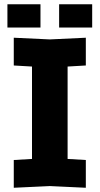

<svg xmlns="http://www.w3.org/2000/svg" viewBox="-20 -882 470 906"><path d="M45 4V-127L131 -132V-568L45 -573V-704L215 -696L385 -704V-573L299 -568V-132L385 -127V4L215 -4ZM15 -752V-862H171V-752ZM259 -752V-862H415V-752Z"/></svg>

Font: Tektur
Style: Bold
Weight: 700
Designer: Adam Jagosz
Foundry: Adam Jagosz
Version: Version 1.005;gftools[0.9.30]